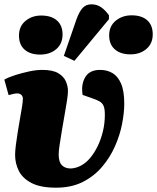

<svg xmlns="http://www.w3.org/2000/svg" viewBox="-21 -856 728 890"><path d="M239 14Q167 14 125.5 -7.5Q84 -29 66.5 -63.5Q49 -98 49 -138Q49 -156 52.5 -183.5Q56 -211 61 -242.5Q66 -274 71.5 -305Q77 -336 81 -360.5Q85 -385 85 -398Q85 -410 77.5 -416.5Q70 -423 59 -423Q51 -423 40 -420.5Q29 -418 19 -415L-1 -487Q21 -499 51.5 -508.5Q82 -518 114.5 -525Q147 -532 175 -532Q223 -532 248.5 -517Q274 -502 284 -479.5Q294 -457 294 -434Q294 -419 289.5 -389.5Q285 -360 278.5 -324Q272 -288 266 -251.5Q260 -215 255.5 -185.5Q251 -156 251 -140Q251 -105 266 -90Q281 -75 307 -75Q331 -76 354.5 -88.5Q378 -101 397.5 -124.5Q417 -148 432 -179Q447 -210 456 -247Q465 -284 465 -324Q465 -352 459 -365.5Q453 -379 439.5 -386.5Q426 -394 402 -402L362 -416Q354 -464 374 -498Q394 -532 443 -532Q475 -532 500 -517.5Q525 -503 540 -469Q555 -435 555 -375Q555 -334 545 -282Q535 -230 512 -178Q489 -126 452 -82.5Q415 -39 362.5 -12.5Q310 14 239 14ZM324 -574 275 -597 334 -768Q347 -803 362.5 -819.5Q378 -836 403 -836Q429 -836 449 -821.5Q469 -807 484 -785V-767ZM165 -603Q119 -603 93 -626Q67 -649 67 -691Q67 -734 97 -759Q127 -784 170 -784Q217 -784 243 -761Q269 -738 269 -696Q269 -653 239.5 -628Q210 -603 165 -603ZM584 -604Q538 -604 511.5 -627Q485 -650 485 -692Q485 -735 515.5 -760Q546 -785 589 -785Q636 -785 661.5 -762Q687 -739 687 -697Q687 -654 657.5 -629Q628 -604 584 -604Z"/></svg>

Font: Literata 18pt Black
Style: Italic
Weight: 900
Italic angle: -2°
Designer: Latin by Veronika Burian and Jose Scaglione. Greek by Irene Vlachou. Cyrillic by Vera Evstafieva
Foundry: TypeTogether
Version: Version 3.103;gftools[0.9.29]